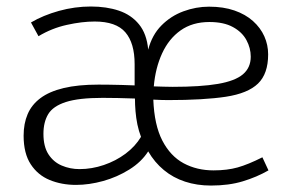

<svg xmlns="http://www.w3.org/2000/svg" viewBox="-20 -558 897 587"><path d="M625 9.3Q582 9.3 545.7 -2.7Q509.3 -14.6 481 -38.1Q452.6 -61.5 433.1 -95.2Q412.1 -62.5 375.2 -39.6Q338.4 -16.6 295.4 -4.6Q252.4 7.3 212.4 7.3Q168.5 7.3 132.1 -7.6Q95.7 -22.5 74 -55.7Q52.2 -88.9 52.2 -143.1Q52.2 -180.2 64.5 -209Q76.7 -237.8 103.8 -258.1Q130.9 -278.3 174.6 -288.8Q218.3 -299.3 280.8 -299.3Q293 -299.3 311.5 -299.1Q330.1 -298.8 351.3 -298.3Q372.6 -297.9 391.6 -296.9V-361.8Q391.6 -426.3 363.3 -459.2Q335 -492.2 269.5 -492.2Q230.5 -492.2 184.3 -481.9Q138.2 -471.7 97.7 -447.3L74.7 -489.3Q111.8 -511.2 160.2 -524.7Q208.5 -538.1 257.8 -538.1Q305.7 -538.1 343.5 -525.4Q381.3 -512.7 405 -483.6Q428.7 -454.6 433.1 -406.2Q444.8 -451.2 473.6 -480.2Q502.4 -509.3 540.8 -523.4Q579.1 -537.6 619.1 -537.6Q663.1 -537.6 696.8 -525.9Q730.5 -514.2 753.4 -493.7Q776.4 -473.1 788.1 -447Q799.8 -420.9 799.8 -391.6Q799.8 -332.5 768.8 -302.5Q737.8 -272.5 670.4 -262.2Q603 -252 493.7 -252Q482.9 -252 471.7 -252.4Q460.4 -252.9 448.7 -253.4Q451.7 -175.8 476.3 -128.2Q501 -80.6 541.5 -58.8Q582 -37.1 632.8 -37.1Q674.3 -37.1 706.5 -46.1Q738.8 -55.2 782.2 -77.1L800.8 -37.1Q765.1 -16.6 722.4 -3.7Q679.7 9.3 625 9.3ZM223.1 -41Q260.7 -41 297.4 -53.5Q334 -65.9 363.8 -88.1Q393.6 -110.4 411.1 -139.6Q404.3 -157.2 400.1 -177.2Q396 -197.3 394.3 -217.8Q392.6 -238.3 392.6 -256.8Q366.2 -257.8 340.1 -258.3Q314 -258.8 293.9 -258.8Q220.7 -258.8 181.4 -246.1Q142.1 -233.4 127.4 -209Q112.8 -184.6 112.8 -148.9Q112.8 -109.9 128.2 -86.2Q143.6 -62.5 168.9 -51.8Q194.3 -41 223.1 -41ZM450.2 -293.9Q466.3 -293.5 480.5 -293Q494.6 -292.5 507.8 -292.5Q593.8 -292.5 646.2 -301.5Q698.7 -310.5 722.7 -330.8Q746.6 -351.1 746.6 -384.8Q746.6 -411.1 733.4 -435.5Q720.2 -460 692.1 -475.3Q664.1 -490.7 620.1 -490.7Q568.4 -490.7 532.2 -465.1Q496.1 -439.5 475.6 -394.8Q455.1 -350.1 450.2 -293.9Z"/></svg>

Font: Comme ExtraLight
Style: Regular
Weight: 250
Version: Version 1.000;gftools[0.9.27]